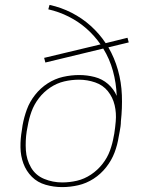

<svg xmlns="http://www.w3.org/2000/svg" viewBox="-20 -755 616 783"><path d="M233 8H234Q266 8 299 0.5Q332 -7 361.5 -26Q391 -45 413 -73Q435 -101 447 -132.5Q459 -164 464 -197L468 -218Q470 -228 471.5 -239Q473 -250 473 -260Q479 -314 477 -367Q475 -420 461 -469.5Q447 -519 422 -562L505 -582L500 -601L411 -579Q385 -618 350 -649.5Q315 -681 272 -703Q229 -725 182 -735L177 -717Q221 -707 260.5 -687Q300 -667 332.5 -638.5Q365 -610 390 -574L160 -519L165 -500L401 -557Q427 -515 440.5 -466Q454 -417 456 -364Q444 -392 420.5 -412.5Q397 -433 366 -441Q335 -449 303 -449Q270 -449 237 -441.5Q204 -434 174.5 -415Q145 -396 123 -368Q101 -340 89.5 -308.5Q78 -277 72 -244L69 -223Q63 -189 63.5 -154Q64 -119 75.5 -88Q87 -57 110 -34Q133 -11 166 -1.5Q199 8 233 8ZM234 -11Q195 -11 160 -25.5Q125 -40 106.5 -72Q88 -104 85.5 -142.5Q83 -181 89 -220L93 -241Q98 -271 108.5 -300Q119 -329 138.5 -354.5Q158 -380 185 -398Q212 -416 242 -423Q272 -430 302 -430Q336 -430 368 -419Q400 -408 420 -383Q440 -358 447.5 -326Q455 -294 452 -260Q450 -236 446 -210L444 -200Q439 -170 428.5 -141Q418 -112 398 -86.5Q378 -61 351 -43Q324 -25 294 -18Q264 -11 234 -11Z"/></svg>

Font: Iosevka Sparkle Thin Oblique
Style: Regular
Weight: 100
Italic angle: -9°
Designer: Belleve Invis
Foundry: Belleve Invis
Version: Version 4.5.0; ttfautohint (v1.8.3)